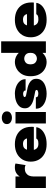

<svg xmlns="http://www.w3.org/2000/svg" viewBox="1241 -2063 834 3356"><g transform="rotate(-90 1658.0 -385.0)"><path d="M50 0V-531H252V-457.5Q277 -498 316.5 -520Q356 -542 408 -542Q440.5 -542 457.2 -537.8Q474 -533.5 478 -531L450.5 -355Q446 -357.5 430.5 -362.8Q415 -368 393 -368Q341 -368 310 -346.8Q279 -325.5 265.5 -292.5Q252 -259.5 252 -224V0Z M1112.5 -168Q1107.5 -121 1071.2 -79.8Q1035 -38.5 970.2 -12.8Q905.5 13 815 13Q721.5 13 653 -22.2Q584.5 -57.5 547.5 -120.2Q510.5 -183 510.5 -264.5Q510.5 -348 548.5 -410.5Q586.5 -473 655.2 -507.5Q724 -542 815 -542Q909 -542 977.2 -506.8Q1045.5 -471.5 1082.5 -406.8Q1119.5 -342 1119.5 -253Q1119.5 -238 1119 -227.5Q1118.5 -217 1117.5 -210.5H716.5Q726 -172 751.8 -151.5Q777.5 -131 823.5 -131Q872 -131 891.8 -143.2Q911.5 -155.5 913.5 -168ZM817.5 -400Q740.5 -400 718.5 -330.5H916.5Q913 -355 890 -377.5Q867 -400 817.5 -400Z M1278 -593.5Q1233.5 -593.5 1200.2 -616.5Q1167 -639.5 1167 -682Q1167 -725 1200.2 -747.8Q1233.5 -770.5 1278 -770.5Q1322.5 -770.5 1355.8 -747.8Q1389 -725 1389 -682Q1389 -639 1355.8 -616.2Q1322.5 -593.5 1278 -593.5ZM1178.5 0V-531H1378V0Z M1696.5 13Q1649.5 13 1603.5 1.8Q1557.5 -9.5 1519.8 -32.2Q1482 -55 1459.2 -89.5Q1436.5 -124 1436.5 -170.5V-175.5H1636V-170.5Q1636 -149.5 1654 -141Q1672 -132.5 1702.5 -132.5Q1713.5 -132.5 1728 -135.2Q1742.5 -138 1753.2 -144.8Q1764 -151.5 1764 -162.5Q1764 -179 1741.2 -185.8Q1718.5 -192.5 1662 -201.5Q1628 -207 1590 -217.8Q1552 -228.5 1518.5 -247.2Q1485 -266 1464 -295Q1443 -324 1443 -366.5Q1443 -424.5 1478.2 -463.5Q1513.5 -502.5 1571.8 -522.2Q1630 -542 1699 -542Q1764.5 -542 1822 -519.8Q1879.5 -497.5 1915.5 -456.5Q1951.5 -415.5 1951.5 -359.5V-354.5H1754V-359.5Q1754 -380 1735.2 -389Q1716.5 -398 1697.5 -398Q1687.5 -398 1673.8 -395.8Q1660 -393.5 1650 -387.5Q1640 -381.5 1640 -370Q1640 -355 1668 -346.8Q1696 -338.5 1737.5 -332.5Q1766 -328.5 1803.5 -319.5Q1841 -310.5 1876.5 -292.8Q1912 -275 1935.2 -244.8Q1958.5 -214.5 1958.5 -167.5Q1958.5 -117 1935.2 -82.5Q1912 -48 1873.2 -27Q1834.5 -6 1788.5 3.5Q1742.5 13 1696.5 13Z M2254.5 13Q2188 13 2130.8 -18.8Q2073.5 -50.5 2038.5 -113.2Q2003.5 -176 2003.5 -269Q2003.5 -357 2039.5 -418Q2075.5 -479 2133 -510.5Q2190.5 -542 2254.5 -542Q2300.5 -542 2340.8 -524Q2381 -506 2411.5 -474.5V-781.5H2613.5V0H2411.5V-59Q2381 -25.5 2340.8 -6.2Q2300.5 13 2254.5 13ZM2312.5 -157Q2336.5 -157 2359.2 -168.2Q2382 -179.5 2396.8 -202Q2411.5 -224.5 2411.5 -257.5V-280.5Q2411.5 -314 2396.5 -335.5Q2381.5 -357 2358.8 -367.8Q2336 -378.5 2312.5 -378.5Q2274.5 -378.5 2243 -353.2Q2211.5 -328 2211.5 -269Q2211.5 -210 2243 -183.5Q2274.5 -157 2312.5 -157Z M3286 -168Q3281 -121 3244.8 -79.8Q3208.5 -38.5 3143.8 -12.8Q3079 13 2988.5 13Q2895 13 2826.5 -22.2Q2758 -57.5 2721 -120.2Q2684 -183 2684 -264.5Q2684 -348 2722 -410.5Q2760 -473 2828.8 -507.5Q2897.5 -542 2988.5 -542Q3082.5 -542 3150.8 -506.8Q3219 -471.5 3256 -406.8Q3293 -342 3293 -253Q3293 -238 3292.5 -227.5Q3292 -217 3291 -210.5H2890Q2899.5 -172 2925.2 -151.5Q2951 -131 2997 -131Q3045.5 -131 3065.2 -143.2Q3085 -155.5 3087 -168ZM2991 -400Q2914 -400 2892 -330.5H3090Q3086.5 -355 3063.5 -377.5Q3040.5 -400 2991 -400Z"/></g></svg>

Font: Epilogue Black
Style: Regular
Weight: 900
Designer: Tyler Finck
Foundry: Etcetera Type Co
Version: Version 2.111; ttfautohint (v1.8.3)